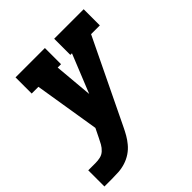

<svg xmlns="http://www.w3.org/2000/svg" viewBox="-209 -656 1008 1008"><g transform="rotate(-45 295.0 -152.5)"><path d="M-10 215V95H44Q62 95 79.5 91Q97 87 110.5 74.5Q124 62 133 46Q142 30 150 13L174 -36L115 -400H65V-520H283V-400H258L277 -185L364 -400H352V-520H571V-400H506L281 66Q271 87 259.5 107Q248 127 233 145Q216 166 193.5 181Q171 196 145.5 204Q120 212 95 213.5Q70 215 44 215Z"/></g></svg>

Font: Iosevka Etoile Heavy Oblique
Style: Regular
Weight: 900
Italic angle: -9°
Designer: Belleve Invis
Foundry: Belleve Invis
Version: Version 15.5.2; ttfautohint (v1.8.4)